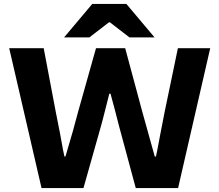

<svg xmlns="http://www.w3.org/2000/svg" viewBox="-20 -960 1119 980"><path d="M27 -714H203L265 -387L286 -281Q306 -168 309 -161H314Q359 -311 378 -387L470 -714H619L707 -387L770 -161H776Q778 -166 798 -274L820 -387L888 -714H1053L889 0H673L588 -315Q588 -316 564 -408L544 -482H538L519 -407Q511 -375 504.5 -350Q498 -325 495 -315L406 0H192ZM451 -940H625L769 -769H641L541 -846H536L436 -769H307Z"/></svg>

Font: Nebula Sans Bold
Style: Regular
Weight: 700
Designer: Paul D. Hunt for Adobe (as Source Sans)
Foundry: Nebula Entertainment & Broadcasting LLC
Version: Version 1.010